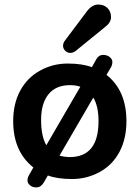

<svg xmlns="http://www.w3.org/2000/svg" viewBox="-20 -781 615 846"><path d="M414.1 -247.1Q414.1 -313 391.1 -351.1L242.2 -95.2Q263.2 -89.4 287.1 -88.9Q414.1 -88.9 414.1 -247.1ZM288.1 -405.8Q226.1 -405.8 193.6 -365.5Q161.1 -325.2 161.1 -253.2Q161.1 -181.2 184.1 -141.1L334 -398.9Q314 -405.8 288.1 -405.8ZM537.1 -247.1Q537.1 -169.9 506.6 -112.1Q476.1 -54.2 419.4 -23.2Q362.8 7.8 297.9 7.8Q232.9 7.8 190.9 -7.8L171.9 24.9Q158.7 44.9 140.9 44.9Q123 44.9 112.1 35.4Q101.1 25.9 101.1 14.6Q101.1 3.4 106.9 -7.8L127 -43Q38.1 -113.8 38.1 -247.1Q38.1 -324.2 69.1 -381.6Q100.1 -439 156.5 -470Q212.9 -501 278.1 -501Q343.3 -501 384.8 -484.9L403.8 -519Q415 -539.1 433.6 -539.1Q452.1 -539.1 463.6 -529.5Q475.1 -520 475.1 -508.1Q475.1 -496.1 469.2 -484.9L449.2 -451.2Q537.1 -381.8 537.1 -247.1ZM266.1 -602.1 362.8 -731Q385.7 -760.7 411.9 -761Q438 -761.2 453.6 -745.6Q469.2 -730 469.2 -705.6Q469.2 -681.2 441.9 -661.1L313 -556.2Q302.2 -547.9 289.6 -547.9Q276.9 -547.9 267.3 -557.4Q257.8 -566.9 257.8 -579.1Q257.8 -591.3 266.1 -602.1Z"/></svg>

Font: Nunito-Bold
Style: Bold
Weight: 700
Designer: Vernon Adams
Foundry: newtypography
Version: Version 3.000